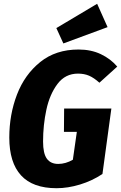

<svg xmlns="http://www.w3.org/2000/svg" viewBox="-20 -974 638 1012"><path d="M598 -623 504 -538Q475 -564 449.5 -575Q424 -586 391 -586Q324 -586 283 -531.5Q242 -477 224.5 -396Q207 -315 207 -228Q207 -165 227 -137.5Q247 -110 287 -110Q326 -110 364 -132L385 -279H317L318 -402H567L520 -57Q466 -21 402 -1.5Q338 18 278 18Q153 18 91 -49.5Q29 -117 29 -249Q29 -370 69.5 -475.5Q110 -581 192 -647Q274 -713 394 -713Q460 -713 511.5 -688.5Q563 -664 598 -623ZM547 -831 314 -745 277 -826 492 -954Z"/></svg>

Font: Fira Sans Condensed ExtraBold
Style: Italic
Weight: 800
Width: 3
Italic angle: -8°
Designer: bBox Type GmbH & Carrois Corporate GbR & Edenspiekermann AG
Foundry: bBox Type GmbH & Carrois Corporate GbR & Edenspiekermann AG
Version: Version 4.301